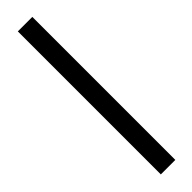

<svg xmlns="http://www.w3.org/2000/svg" viewBox="-296 -690 800 800"><g transform="rotate(-45 104.5 -289.5)"><path d="M149.9 131.8H64.5V-710.9H149.9Z"/></g></svg>

Font: Roboto Avanza Slab
Style: Bold
Weight: 700
Designer: Google
Version: Version 1.100263; 2013; ttfautohint (v0.94.20-1c74) -l 8 -r 